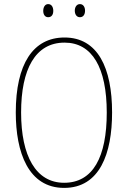

<svg xmlns="http://www.w3.org/2000/svg" viewBox="-20 -907 624 937"><path d="M191 -854C191 -837 199 -823 215 -823C232 -823 240 -836 240 -854C240 -872 232 -887 215 -887C199 -887 191 -871 191 -854ZM345 -855C345 -837 354 -823 370 -823C387 -823 395 -837 395 -855C395 -873 386 -887 370 -887C354 -887 345 -872 345 -855ZM527 -358C527 -576 457 -724 295 -724C141 -724 57 -594 57 -358C57 -164 118 10 293 10C467 10 527 -158 527 -358ZM83 -358C83 -569 152 -699 295 -699C430 -699 501 -576 501 -358C501 -141 434 -15 293 -15C155 -15 83 -146 83 -358Z"/></svg>

Font: Noto Sans Gujarati UI Condensed Thin
Style: Regular
Weight: 100
Width: 3
Designer: Jelle Bosma - Monotype Design Team, Universal Thirst
Foundry: Monotype Imaging Inc.
Version: Version 2.106